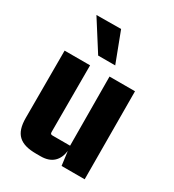

<svg xmlns="http://www.w3.org/2000/svg" viewBox="-173 -799 820 907"><g transform="rotate(30 236.5 -345.5)"><path d="M191 10C251 10 282 -23 289 -76L299 0H425L423 -479H284L286 -103H191C181 -103 178 -106 178 -116V-479H39V-112C39 -24 78 10 166 10ZM85 -700 188 -538H281L219 -701Z"/></g></svg>

Font: Gemini
Style: Regular
Weight: 700
Designer: Pushpananda Ekanayake, Sol Matas, Kosala Senevirathne
Foundry: Mooniak
Version: Version 1.000;PS 1.0;hotconv 1.0.86;makeotf.lib2.5.63406